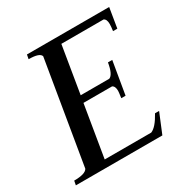

<svg xmlns="http://www.w3.org/2000/svg" viewBox="-140 -700 787 815"><g transform="rotate(-30 254.0 -292.5)"><path d="M2 0 6 -21Q61 -21 72 -41L156 -544Q150 -564 96 -564L100 -585H503L487 -488H466Q469 -509 469 -522Q469 -545 456 -551H249L211 -321H351Q372 -329 381 -384H402L375 -224H354Q358 -252 358 -258Q358 -281 345 -287H205L163 -34H391Q417 -44 446 -97H466L426 0Z"/></g></svg>

Font: Judson
Style: Italic
Weight: 400
Italic angle: -9.5°
Version: Version 20110429